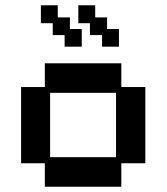

<svg xmlns="http://www.w3.org/2000/svg" viewBox="-20 -696 632 728"><path d="M150 12V-77H60V-366H150V-456H440V-366H531V-77H440V12ZM170 -100H420V-344H170ZM367 -519V-563H321V-608H277V-676H341V-630H386V-586H431V-519ZM225 -519V-563H180V-608H135V-676H199V-630H245V-586H290V-519Z"/></svg>

Font: Pixelify Sans Medium
Style: Regular
Weight: 500
Designer: Stefie Justprince
Foundry: Typecalism Foundryline
Version: Version 1.000;February 13, 2025;FontCreator 15.0.0.3015 64-b